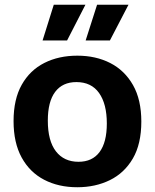

<svg xmlns="http://www.w3.org/2000/svg" viewBox="-20 -773 650 807"><path d="M305 14Q226 14 165.5 -17.5Q105 -49 71 -111Q37 -173 37 -264Q37 -356 71.5 -417Q106 -478 166.5 -508.5Q227 -539 305 -539Q383 -539 443.5 -508Q504 -477 539 -415.5Q574 -354 574 -262Q574 -168 538.5 -107Q503 -46 442 -16Q381 14 305 14ZM310 -93Q368 -93 398.5 -134Q429 -175 429 -254Q429 -336 396.5 -382Q364 -428 301 -428Q243 -428 212 -387Q181 -346 181 -266Q181 -181 215 -137Q249 -93 310 -93ZM262 -603H159L206 -753H339ZM442 -603H340L388 -753H520Z"/></svg>

Font: Bricolage Grotesque 12pt Bricolage Grotesque 10pt Regular
Style: Bold
Weight: 700
Designer: Mathieu Triay
Foundry: Atelier Triay
Version: Version 1.001; ttfautohint (v1.8.4.7-5d5b);gftools[0.9.33.de